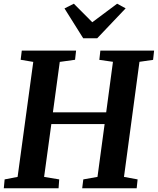

<svg xmlns="http://www.w3.org/2000/svg" viewBox="-22 -1016 851 1036"><path d="M-1.5 0 3 -48 73 -61.5 157.5 -682 89.5 -693.5 95.5 -743H388.5L383 -693.5L300.5 -682L263.5 -410H551L587.5 -682.5L514 -693L519.5 -743H809.5L804 -693L730.5 -682.5L647 -61.5L720.5 -48L715.5 0H421.5L427.5 -48L504 -61.5L542.5 -346.5H255L216 -61.5L297.5 -48L294 0ZM427 -809.5 326 -970.5 376.5 -996Q401.5 -971 426.2 -946Q451 -921 476 -896Q509.5 -921 543 -946Q576.5 -971 610 -996L656 -971L502.5 -809.5Z"/></svg>

Font: Merriweather
Style: Bold Italic
Weight: 700
Italic angle: -7.8°
Version: Version 2.101